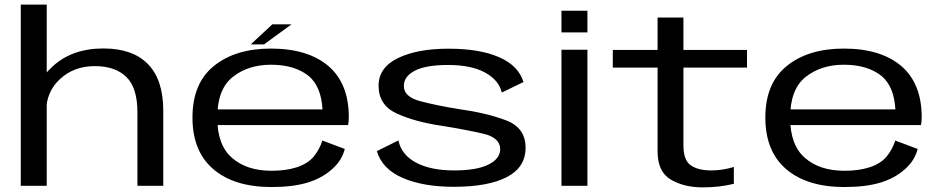

<svg xmlns="http://www.w3.org/2000/svg" viewBox="-20 -805 4083 832"><path d="M70 0H182.5V-785H70ZM575.5 0H687.5V-325Q687.5 -459.5 621.2 -527.2Q555 -595 428 -595Q293 -595 209.2 -518.2Q125.5 -441.5 125.5 -362L180 -320.5Q180 -407.5 240.5 -463Q301 -518.5 390.5 -518.5Q479 -518.5 527.2 -471.8Q575.5 -425 575.5 -318.5Z M1157 5.5V-65Q1049.5 -65 986 -120.5Q921.5 -175.5 921.5 -295Q921.5 -418 988 -471Q1054.5 -524.5 1154.5 -524.5Q1257.5 -524.5 1318.5 -475Q1372 -429.5 1377.5 -331H909V-263H1488.5Q1491.5 -279 1491.5 -297.5Q1491.5 -443 1403 -519Q1313.5 -594.5 1154 -594.5Q1001 -594.5 908 -520Q814 -445 814 -295.5Q814 -148.5 905.5 -71Q996 5.5 1157 5.5ZM1157 -65V5.5Q1248 5.5 1312 -13.5Q1375 -32.5 1418.5 -71.5Q1461.5 -109 1474 -159.5L1377 -196Q1364.5 -157 1339 -126Q1313 -95.5 1265.5 -80Q1218.5 -65 1157 -65ZM1066.5 -612.5H1124L1243 -699.5H1160Z M1946.5 4.5Q2094.5 4.5 2176 -37.5Q2257.5 -79.5 2257.5 -165Q2257.5 -251.5 2173 -283.5Q2088.5 -315.5 1970 -332Q1870.5 -348 1800.2 -366.8Q1730 -385.5 1730 -433Q1730 -474 1778 -498.8Q1826 -523.5 1922 -523.5Q2021 -523.5 2081.2 -491Q2141.5 -458.5 2154.5 -404L2248.5 -449.5Q2226.5 -521 2142 -557.5Q2057.5 -594 1924 -594Q1787.5 -594 1704 -553Q1620.5 -512 1620.5 -433.5Q1620.5 -349 1700 -312.8Q1779.5 -276.5 1896.5 -259.5Q1999.5 -243 2073.5 -225.8Q2147.5 -208.5 2147.5 -158.5Q2147.5 -117.5 2096.8 -92Q2046 -66.5 1948.5 -66.5Q1846.5 -66.5 1783 -100.2Q1719.5 -134 1706.5 -196.5L1613 -150Q1636.5 -72 1725.5 -33.8Q1814.5 4.5 1946.5 4.5Z M2413 0H2525.5V-589.5H2413ZM2413 -758.5V-664.5H2525.5V-758.5Z M3026 7Q3096.5 7 3160 -8.5V-81.5Q3111.5 -66.5 3062 -66.5Q3005.5 -66.5 2973.5 -88.5Q2941.5 -110.5 2941.5 -175V-512H3217V-588.5H2941.5V-729H2829.5V-588.5H2635.5V-512H2829.5V-148.5Q2829.5 -60.5 2886.8 -26.8Q2944 7 3026 7Z M3639.5 5.5V-65Q3532 -65 3468.5 -120.5Q3404 -175.5 3404 -295Q3404 -418 3470.5 -471Q3537 -524.5 3637 -524.5Q3740 -524.5 3801 -475Q3854.5 -429.5 3860 -331H3391.5V-263H3971Q3974 -279 3974 -297.5Q3974 -443 3885.5 -519Q3796 -594.5 3636.5 -594.5Q3483.5 -594.5 3390.5 -520Q3296.5 -445 3296.5 -295.5Q3296.5 -148.5 3388 -71Q3478.5 5.5 3639.5 5.5ZM3639.5 -65V5.5Q3730.5 5.5 3794.5 -13.5Q3857.5 -32.5 3901 -71.5Q3944 -109 3956.5 -159.5L3859.5 -196Q3847 -157 3821.5 -126Q3795.5 -95.5 3748 -80Q3701 -65 3639.5 -65Z"/></svg>

Font: Anybody Expanded
Style: Regular
Weight: 400
Width: 7
Version: Version 1.113;gftools[0.9.25]